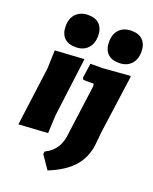

<svg xmlns="http://www.w3.org/2000/svg" viewBox="-166 -812 878 1099"><g transform="rotate(20 273.0 -263.0)"><path d="M179 -721Q223 -721 247 -696.5Q271 -672 271 -627Q271 -579 244 -551Q217 -523 171 -523Q125 -523 101 -547.5Q77 -572 77 -618Q77 -666 104.5 -693.5Q132 -721 179 -721ZM442 -721Q486 -721 510.5 -696.5Q535 -672 535 -627Q535 -579 508 -551Q481 -523 435 -523Q389 -523 365 -547.5Q341 -572 341 -618Q341 -666 368 -693.5Q395 -721 442 -721ZM243 -476 197 -116 192 -7 15 4 62 -352 66 -465ZM522 -476 526 -472 477 -118 469 -36Q459 44 409 100Q359 156 262 195L207 115L209 99Q287 62 300 -26L343 -347L341 -362H278L271 -373L284 -463H357Z"/></g></svg>

Font: Alegreya Sans Black
Style: Italic
Weight: 900
Italic angle: -7°
Designer: Juan Pablo del Peral
Foundry: Huerta Tipografica
Version: Version 2.007